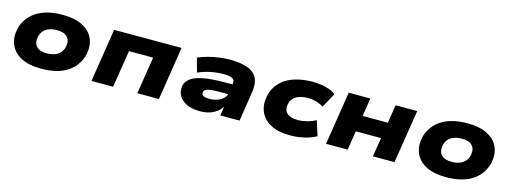

<svg xmlns="http://www.w3.org/2000/svg" viewBox="-14 -1115 4589 1732"><g transform="rotate(15 2280.5 -249.0)"><path d="M358 11Q243 11 171 -26.5Q99 -64 70.5 -129Q42 -194 58 -276Q70 -331 100.5 -374Q131 -417 177 -447.5Q223 -478 284.5 -493.5Q346 -509 422 -509Q537 -509 609 -471.5Q681 -434 709.5 -369.5Q738 -305 722 -223Q709 -168 679 -124.5Q649 -81 603 -50.5Q557 -20 495.5 -4.5Q434 11 358 11ZM370 -136Q413 -136 444.5 -148Q476 -160 496.5 -182.5Q517 -205 524 -238Q536 -296 506.5 -329Q477 -362 409 -362Q368 -362 336 -350.5Q304 -339 284 -316.5Q264 -294 256 -260Q244 -203 273.5 -169.5Q303 -136 370 -136Z M826 0 904 -498H1534L1456 0H1254L1309 -347H1083L1028 0Z M1840 11Q1765 11 1714.5 -13.5Q1664 -38 1642 -79Q1620 -120 1629 -171Q1638 -211 1675 -239.5Q1712 -268 1789.5 -283.5Q1867 -299 1997 -299H2088L2074 -204H1983Q1925 -204 1891 -200.5Q1857 -197 1841.5 -187.5Q1826 -178 1822 -163Q1818 -144 1835 -131.5Q1852 -119 1895 -119Q1933 -119 1966.5 -130.5Q2000 -142 2023 -163Q2046 -184 2050 -213L2064 -306Q2070 -341 2045 -354.5Q2020 -368 1960 -368Q1903 -368 1843 -356Q1783 -344 1726 -319L1690 -449Q1732 -468 1782.5 -481.5Q1833 -495 1885.5 -502Q1938 -509 1985 -509Q2086 -509 2149.5 -485.5Q2213 -462 2239 -411Q2265 -360 2252 -277L2209 0H2029L2045 -101L2051 -102Q2034 -66 2003.5 -41Q1973 -16 1932.5 -2.5Q1892 11 1840 11Z M2679 11Q2574 11 2503.5 -25.5Q2433 -62 2403.5 -126.5Q2374 -191 2390 -275Q2403 -337 2436 -381.5Q2469 -426 2517.5 -454Q2566 -482 2626.5 -495.5Q2687 -509 2755 -509Q2824 -509 2883 -493.5Q2942 -478 2974 -452L2900 -315Q2871 -335 2832 -346Q2793 -357 2754 -357Q2721 -357 2693.5 -351Q2666 -345 2645 -333Q2624 -321 2610 -301.5Q2596 -282 2591 -256Q2580 -202 2612 -171.5Q2644 -141 2715 -141Q2757 -141 2799.5 -152Q2842 -163 2881 -184L2925 -46Q2896 -29 2857 -16Q2818 -3 2773 4Q2728 11 2679 11Z M3017 0 3095 -498H3297L3271 -328H3506L3533 -498H3735L3656 0H3454L3483 -178H3247L3219 0Z M4139 11Q4024 11 3952 -26.5Q3880 -64 3851.5 -129Q3823 -194 3839 -276Q3851 -331 3881.5 -374Q3912 -417 3958 -447.5Q4004 -478 4065.5 -493.5Q4127 -509 4203 -509Q4318 -509 4390 -471.5Q4462 -434 4490.5 -369.5Q4519 -305 4503 -223Q4490 -168 4460 -124.5Q4430 -81 4384 -50.5Q4338 -20 4276.5 -4.5Q4215 11 4139 11ZM4151 -136Q4194 -136 4225.5 -148Q4257 -160 4277.5 -182.5Q4298 -205 4305 -238Q4317 -296 4287.5 -329Q4258 -362 4190 -362Q4149 -362 4117 -350.5Q4085 -339 4065 -316.5Q4045 -294 4037 -260Q4025 -203 4054.5 -169.5Q4084 -136 4151 -136Z"/></g></svg>

Font: Nunito Sans 10pt Expanded Black
Style: Italic
Weight: 900
Width: 7
Italic angle: -9°
Designer: Vernon Adams
Foundry: Vernon Adams
Version: Version 3.101;gftools[0.9.27]